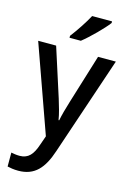

<svg xmlns="http://www.w3.org/2000/svg" viewBox="-146 -836 776 1146"><g transform="rotate(15 241.5 -263.0)"><path d="M398 -756V-766H275C251 -721 211 -661 178 -618V-606H248C295 -643 370 -718 398 -756ZM2 -540 194 -1 174 56C153 119 126 152 72 152C53 152 34 149 20 146V232C38 236 59 240 87 240C188 240 240 180 277 68L482 -540H372L279 -238C265 -193 252 -146 246 -114H242C236 -153 223 -195 210 -238L113 -540Z"/></g></svg>

Font: Noto Sans Bengali SemiCondensed Medium
Style: Regular
Weight: 500
Width: 4
Designer: Joana Ranito - Universal Thirst; Jelle Bosma - Monotype Design Team
Foundry: Universal Thirst ehf.
Version: Version 3.000